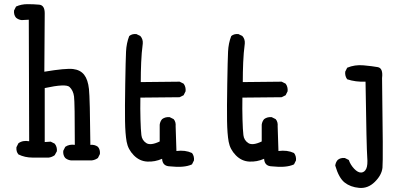

<svg xmlns="http://www.w3.org/2000/svg" viewBox="-20 -788 2040 941"><path d="M327.1 -2Q311.5 -3.9 299.8 -13.7Q288.1 -27.3 290 -48.8L299.8 -68.4Q319.3 -82 346.7 -78.1Q346.7 -286.1 342.8 -315.4Q338.9 -344.7 320.8 -361.8Q302.7 -378.9 199.2 -356.4V-91.8L228.5 -93.8L248 -84Q260.7 -68.4 258.8 -46.9L248 -27.3Q234.4 -17.6 218.8 -15.6H140.6Q101.6 -15.6 70.3 -31.2Q58.6 -44.9 60.5 -66.4L70.3 -85.9Q91.8 -101.6 123 -95.7L121.1 -691.4L85.9 -689.5Q70.3 -691.4 58.6 -701.2Q46.9 -714.8 48.8 -736.3L58.6 -755.9Q84 -767.6 114.3 -767.6Q144.5 -767.6 171.9 -765.1Q199.2 -762.7 199.2 -722.7L197.3 -436.5Q302.7 -454.1 338.4 -449.7Q374 -445.3 392.6 -421.4Q411.1 -397.5 416 -351.6Q420.9 -305.7 422.9 -78.1Q444.3 -80.1 460 -68.4Q471.7 -54.7 469.7 -33.2L460 -13.7Q446.3 -3.9 430.7 -2Z M812.5 27.3Q776.4 26.4 774.4 -9.8Q739.3 5.9 701.7 3.9Q664.1 2 635.7 -26.9Q607.4 -55.7 600.6 -93.8Q593.8 -131.8 592.8 -195.3Q591.8 -258.8 593.8 -376Q595.7 -493.2 597.7 -534.7Q599.6 -576.2 613.3 -611.3Q627 -623 648.4 -621.1L668 -611.3Q681.6 -595.7 679.7 -574.2Q673.8 -529.3 671.9 -481.9Q669.9 -434.6 669.9 -385.7L860.4 -387.7L879.9 -377.9Q891.6 -362.3 889.6 -340.8L879.9 -321.3L860.4 -311.5L668 -309.6Q667 -253.9 668.5 -202.6Q669.9 -151.4 672.9 -126Q675.8 -100.6 696.8 -86.9Q717.8 -73.2 762.7 -94.7V-176.8Q764.6 -192.4 774.4 -204.1Q790 -215.8 811.5 -213.9L831.1 -204.1Q842.8 -190.4 840.8 -168.9L844.7 -47.9Q887.7 -53.7 920.9 -38.1Q932.6 -23.4 930.7 -2L920.9 17.6Q883.8 35.2 812.5 27.3Z M1312.5 27.3Q1276.4 26.4 1274.4 -9.8Q1239.3 5.9 1201.7 3.9Q1164.1 2 1135.7 -26.9Q1107.4 -55.7 1100.6 -93.8Q1093.8 -131.8 1092.8 -195.3Q1091.8 -258.8 1093.8 -376Q1095.7 -493.2 1097.7 -534.7Q1099.6 -576.2 1113.3 -611.3Q1127 -623 1148.4 -621.1L1168 -611.3Q1181.6 -595.7 1179.7 -574.2Q1173.8 -529.3 1171.9 -481.9Q1169.9 -434.6 1169.9 -385.7L1360.4 -387.7L1379.9 -377.9Q1391.6 -362.3 1389.6 -340.8L1379.9 -321.3L1360.4 -311.5L1168 -309.6Q1167 -253.9 1168.5 -202.6Q1169.9 -151.4 1172.9 -126Q1175.8 -100.6 1196.8 -86.9Q1217.8 -73.2 1262.7 -94.7V-176.8Q1264.6 -192.4 1274.4 -204.1Q1290 -215.8 1311.5 -213.9L1331.1 -204.1Q1342.8 -190.4 1340.8 -168.9L1344.7 -47.9Q1387.7 -53.7 1420.9 -38.1Q1432.6 -23.4 1430.7 -2L1420.9 17.6Q1383.8 35.2 1312.5 27.3Z M1740.2 132.8Q1697.3 128.9 1668.9 106.4Q1640.6 84 1623 23.4Q1625 7.8 1634.8 -3.9Q1648.4 -15.6 1669.9 -13.7L1689.5 -3.9Q1697.3 19.5 1715.8 39.1Q1734.4 58.6 1750.5 57.6Q1766.6 56.6 1774.9 39.1Q1783.2 21.5 1779.8 -18.6Q1776.4 -58.6 1771.5 -387.7Q1722.7 -385.7 1681.6 -399.4Q1669.9 -415 1671.9 -436.5L1681.6 -456.1Q1718.8 -471.7 1761.7 -467.8Q1804.7 -463.9 1831.5 -459Q1858.4 -454.1 1852.5 -405.3Q1858.4 -2 1854.5 34.2Q1850.6 70.3 1816.9 103.5Q1783.2 136.7 1740.2 132.8Z"/></svg>

Font: JasonHandwriting2
Style: Regular
Weight: 400
Version: Version 1.05.10